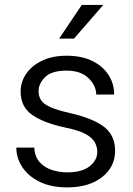

<svg xmlns="http://www.w3.org/2000/svg" viewBox="-20 -770 552 799"><path d="M384.8 -137.7Q384.8 -158.2 375 -177Q365.2 -195.8 337.2 -211.7Q309.1 -227.5 253.4 -238.8Q165 -257.3 115.5 -290.8Q65.9 -324.2 65.9 -389.2Q65.9 -429.7 89.4 -463.6Q112.8 -497.6 155.8 -517.8Q198.7 -538.1 256.8 -538.1Q319.3 -538.1 363.5 -516.6Q407.7 -495.1 431.4 -458.5Q455.1 -421.9 455.1 -376.5H380.4Q380.4 -413.6 348.4 -444.8Q316.4 -476.1 256.8 -476.1Q194.8 -476.1 167.7 -449.2Q140.6 -422.4 140.6 -391.1Q140.6 -369.6 150.6 -353.5Q160.6 -337.4 189 -324.5Q217.3 -311.5 272 -299.3Q368.7 -276.9 413.8 -241.5Q459 -206.1 459 -142.6Q459 -75.2 404.5 -32.7Q350.1 9.8 259.8 9.8Q191.4 9.8 144 -13.9Q96.7 -37.6 72.3 -75.4Q47.9 -113.3 47.9 -155.8H122.6Q125 -116.2 146.2 -93.8Q167.5 -71.3 198.2 -62Q229 -52.7 259.8 -52.7Q320.8 -52.7 352.8 -77.9Q384.8 -103 384.8 -137.7ZM226.1 -609.4 320.3 -749.5H409.7L288.1 -609.4Z"/></svg>

Font: Vazirmatn RD Light
Style: Regular
Weight: 300
Designer: Saber Rastikerdar
Foundry: Saber Rastikerdar
Version: Version 32.102